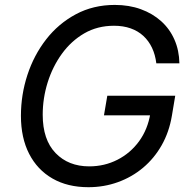

<svg xmlns="http://www.w3.org/2000/svg" viewBox="-20 -758 783 788"><path d="M342.8 10.3Q257.3 10.3 195.3 -25.4Q133.3 -61 99.6 -126.7Q65.9 -192.4 65.9 -282.7Q65.9 -369.1 92.5 -450.4Q119.1 -531.7 169.4 -596.4Q219.7 -661.1 291.3 -699.5Q362.8 -737.8 451.2 -737.8Q509.8 -737.8 558.1 -720.2Q606.4 -702.6 641.6 -670.9Q676.8 -639.2 696 -595.2Q715.3 -551.3 716.3 -498H621.6Q617.2 -533.7 603.8 -562Q590.3 -590.3 568.4 -610.6Q546.4 -630.9 516.1 -641.6Q485.8 -652.3 447.8 -652.3Q379.9 -652.3 325.9 -621.1Q272 -589.8 233.9 -537.1Q195.8 -484.4 175.5 -419.4Q155.3 -354.5 155.3 -287.1Q155.3 -184.6 208 -129.9Q260.7 -75.2 346.2 -75.2Q408.7 -75.2 461.9 -102.3Q515.1 -129.4 550.8 -178.2Q586.4 -227.1 597.2 -292.5L623.5 -284.7H406.7L420.4 -365.2H699.2L685.5 -283.2Q674.3 -216.3 643.8 -162.4Q613.3 -108.4 567.4 -69.8Q521.5 -31.2 464.1 -10.5Q406.7 10.3 342.8 10.3Z"/></svg>

Font: Inter 17pt
Style: Italic
Weight: 400
Italic angle: -9.3988°
Version: Version 4.001;git-66647c0bb